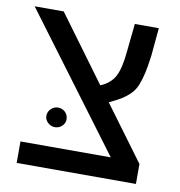

<svg xmlns="http://www.w3.org/2000/svg" viewBox="-71 -665 687 731"><g transform="rotate(10 272.5 -299.5)"><path d="M502 -77.1V0H41V-83H390.1L4.9 -599.1H117.2L303.2 -346.2Q341.3 -361.8 358.2 -393.3Q375 -424.8 380.9 -490.2L392.1 -599.1H484.9L475.1 -492.2Q469.7 -449.7 463.6 -422.9Q457.5 -396 449 -374.8Q440.4 -353.5 425.8 -338.9Q411.1 -324.2 393.3 -313Q375.5 -301.8 346.2 -288.1ZM121.1 -195.8Q121.1 -212.4 132.8 -223.6Q144.5 -234.9 160.2 -234.9Q176.3 -234.9 187.7 -223.9Q199.2 -212.9 199.2 -195.8Q199.2 -180.7 187.5 -169.9Q175.8 -159.2 160.2 -159.2Q145 -159.2 133.1 -170.2Q121.1 -181.2 121.1 -195.8Z"/></g></svg>

Font: Libra Sans Modern
Style: Regular
Weight: 400
Foundry: Stefan Peev, Context Ltd
Version: Version 1.000